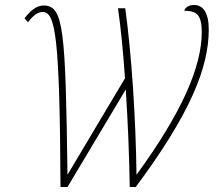

<svg xmlns="http://www.w3.org/2000/svg" viewBox="-20 -747 893 768"><path d="M222 1H250L483 -389C492 -255 497 -117 499 1H523C743 -295 815 -478 815 -629C815 -697 792 -727 756 -727C736 -727 721 -718 717 -704C766 -704 787 -688 787 -619C787 -478 706 -295 526 -48C523 -272 507 -524 481 -714H452C464 -630 473 -534 480 -434L250 -48C242 -627 235 -725 155 -725C125 -725 102 -704 78 -674L92 -658C114 -687 132 -699 151 -699C202 -699 219 -599 222 1Z"/></svg>

Font: Noto Serif SemiCondensed Thin
Style: Italic
Weight: 100
Width: 4
Italic angle: -12°
Designer: Monotype Design Team
Foundry: Monotype Imaging Inc.
Version: Version 2.013